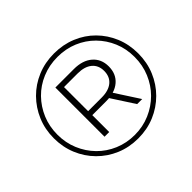

<svg xmlns="http://www.w3.org/2000/svg" viewBox="-159 -916 1132 1132"><g transform="rotate(-45 407.5 -350.0)"><path d="M407 3Q332 3 268 -24Q204 -51 156 -99.5Q108 -148 81.5 -212Q55 -276 55 -350Q55 -424 82 -488Q109 -552 157 -600.5Q205 -649 269.5 -676Q334 -703 409 -703Q484 -703 548.5 -676.5Q613 -650 660.5 -602Q708 -554 734.5 -490.5Q761 -427 761 -352Q761 -277 734 -212.5Q707 -148 658.5 -99.5Q610 -51 546 -24Q482 3 407 3ZM545 -145 442 -304H484L587 -145ZM407 -26Q475 -26 534 -51.5Q593 -77 637 -121Q681 -165 706 -224.5Q731 -284 731 -352Q731 -421 706.5 -479Q682 -537 638.5 -581Q595 -625 536.5 -649.5Q478 -674 409 -674Q340 -674 280.5 -649Q221 -624 177.5 -579.5Q134 -535 109.5 -476.5Q85 -418 85 -350Q85 -282 109.5 -223.5Q134 -165 177.5 -120.5Q221 -76 280 -51Q339 -26 407 -26ZM273 -145V-555H427Q500 -555 542 -518.5Q584 -482 584 -421Q584 -358 542 -322Q500 -286 427 -286H312V-145ZM311 -320H424Q482 -320 514 -346.5Q546 -373 546 -421Q546 -468 514 -494.5Q482 -521 424 -521H311Z"/></g></svg>

Font: Modern
Style: Regular
Weight: 300
Designer: Julieta Ulanovsky
Foundry: Julieta Ulanovsky
Version: Version 8.000